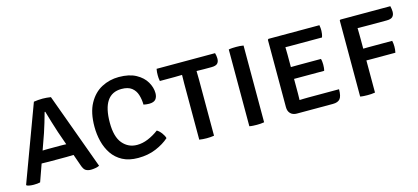

<svg xmlns="http://www.w3.org/2000/svg" viewBox="-51 -931 2872 1318"><g transform="rotate(-15 1384.5 -272.0)"><path d="M206.5 -121Q200.5 -121 182.8 -121.5Q165 -122 154 -122L110.5 0.5Q92 5 65.5 5Q35 5 16.5 -2.5L13 -7.5L212.5 -545.5Q225.5 -548 243.5 -549.2Q261.5 -550.5 275 -550.5Q287 -550.5 303.5 -549.2Q320 -548 333.5 -545.5L531 -5Q519 1 502 4Q485 7 471 7Q449.5 7 434.5 -1.8Q419.5 -10.5 409.5 -41L381 -122Q371 -122 354 -121.5Q337 -121 331 -121ZM224 -320.5 183.5 -206Q194 -206.5 208.2 -206.8Q222.5 -207 228 -207H312Q317.5 -207 329.8 -206.8Q342 -206.5 351.5 -206L318 -301.5Q307 -334 293.5 -379.2Q280 -424.5 270 -458.5H265.5Q256.5 -426 244.8 -386.5Q233 -347 224 -320.5Z M934 -331.5Q933.5 -369 923.2 -401.8Q913 -434.5 887.5 -454.5Q862 -474.5 815.5 -474.5Q678.5 -474.5 678.5 -270.5Q678.5 -170.5 718.8 -123Q759 -75.5 821 -75.5Q860 -75.5 899.2 -91.8Q938.5 -108 976 -136Q993 -126 1008 -105.8Q1023 -85.5 1027 -68.5Q989 -34.5 932.5 -10.8Q876 13 805.5 13Q740 13 694.8 -11.2Q649.5 -35.5 622 -76.2Q594.5 -117 582 -167.5Q569.5 -218 569.5 -271Q569.5 -372 604.5 -435.5Q639.5 -499 696 -528.8Q752.5 -558.5 818.5 -558.5Q892.5 -558.5 940.2 -532.2Q988 -506 1011 -466.2Q1034 -426.5 1034 -386.5Q1034 -359.5 1020.5 -343.2Q1007 -327 973 -327Q963 -327 953.8 -328.2Q944.5 -329.5 934 -331.5Z M1241.5 -400Q1241.5 -416.5 1242 -429.8Q1242.5 -443 1242.5 -460Q1233 -460 1216 -459.5Q1199 -459 1189.5 -459H1084.5Q1082 -470.5 1081.2 -481.5Q1080.5 -492.5 1080.5 -501.5Q1080.5 -510.5 1081.2 -522.5Q1082 -534.5 1084.5 -545.5H1500Q1503 -536.5 1504.5 -525Q1506 -513.5 1506 -505.5Q1506 -483 1494 -471Q1482 -459 1450.5 -459H1397.5Q1388.5 -459 1371.5 -459.5Q1354.5 -460 1345.5 -460Q1345.5 -443 1346 -429.8Q1346.5 -416.5 1346.5 -400V0Q1336.5 2 1321.5 3Q1306.5 4 1294.5 4Q1282.5 4 1267.5 3Q1252.5 2 1241.5 0Z M1597.5 -545.5Q1609 -548 1624.2 -548.8Q1639.5 -549.5 1650.5 -549.5Q1662.5 -549.5 1676.2 -548.8Q1690 -548 1702.5 -545.5V0Q1690 2.5 1676.2 3.2Q1662.5 4 1650.5 4Q1639.5 4 1624.2 3.2Q1609 2.5 1597.5 0Z M2258 -86Q2258 -37 2242.5 -18.2Q2227 0.5 2191.5 0.5H1935Q1907 0.5 1890.5 -16Q1874 -32.5 1874 -61.5V-540L1879.5 -545.5H2241.5Q2244 -534.5 2244.5 -524Q2245 -513.5 2245 -504.5Q2245 -495.5 2243 -483.2Q2241 -471 2237 -459.5H2034.5Q2024.5 -459.5 2008.8 -459.5Q1993 -459.5 1977 -460Q1977 -448 1977.5 -435.8Q1978 -423.5 1978 -408V-318.5Q1994 -318.5 2009.5 -318.8Q2025 -319 2034.5 -319H2192Q2195 -309 2196 -297Q2197 -285 2197 -277Q2197 -268 2196 -256.2Q2195 -244.5 2192 -234.5H2034.5Q2025 -234.5 2009.5 -234.5Q1994 -234.5 1978 -234.5V-129.5Q1978 -116.5 1977.5 -105.2Q1977 -94 1977 -84.5Q1990.5 -85 2004.2 -85.5Q2018 -86 2037.5 -86Z M2490.5 0Q2477.5 2.5 2463.5 3.2Q2449.5 4 2437.5 4Q2425 4 2411 3.2Q2397 2.5 2385 0V-541L2390.5 -545.5H2745.5Q2748 -536.5 2749.5 -525Q2751 -513.5 2751 -505.5Q2751 -483 2739 -470.2Q2727 -457.5 2695.5 -457.5H2571Q2548.5 -457.5 2528.2 -457.8Q2508 -458 2489.5 -458.5Q2490 -438.5 2490.2 -418.5Q2490.5 -398.5 2490.5 -379V-312Q2499.5 -312 2508.2 -312.2Q2517 -312.5 2524.5 -312.5H2696.5Q2699 -302.5 2700 -291Q2701 -279.5 2701 -271Q2701 -262 2700 -250Q2699 -238 2696.5 -228H2524.5Q2517 -228 2508.2 -228.2Q2499.5 -228.5 2490.5 -228.5Z"/></g></svg>

Font: Signika SC
Style: Regular
Weight: 400
Designer: Anna Giedryś
Foundry: Anna Giedryś
Version: Version 2.000; ttfautohint (v1.8.3) -l 8 -r 50 -G 200 -x 9 -